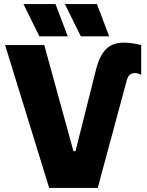

<svg xmlns="http://www.w3.org/2000/svg" viewBox="-20 -921 721 941"><path d="M515 -743 455 -901H298L376 -743ZM312 -743 252 -901H95L173 -743ZM350 -180H340L197 -700H5L221 0H459L602 -530C609 -554 624 -563 642 -563C651 -563 662 -559 672 -555V-700C641 -708 613 -712 588 -712C514 -712 474 -674 449 -574Z"/></svg>

Font: Fixel Display ExtraBold
Style: Regular
Weight: 800
Designer: AlfaBravo + MacPaw
Foundry: Kyrylo Tkachov, Marchela Mozhyna, Serhii Makarenko, Maria Weinstein, Zakhar Kryvoshyya
Version: Version 1.211